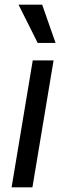

<svg xmlns="http://www.w3.org/2000/svg" viewBox="-20 -805 280 825"><path d="M29.8 0H119.3L210.2 -545.5H120.7ZM59.7 -784.8 142 -620.4H218.8L161.2 -784.8Z"/></svg>

Font: Margiela Sans Text
Style: Italic
Weight: 400
Italic angle: -9.39999°
Designer: Stefan Endress, Andreas Faust
Version: Version 1.100;FEAKit 1.0